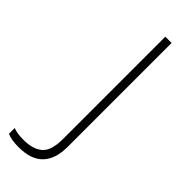

<svg xmlns="http://www.w3.org/2000/svg" viewBox="-340 -551 779 779"><g transform="rotate(45 50.0 -161.0)"><path d="M-25 208Q-70 208 -92 197V164Q-70 173 -33 173Q21 173 49.5 148.5Q78 124 78 58V-530H114V65Q114 208 -25 208Z"/></g></svg>

Font: Tanohe Sans ExtraLight
Style: Regular
Weight: 250
Designer: Village Type and Design LLC & Cristiano Sobral
Foundry: Cooper Hewitt Smithsonian Design Museum
Version: Version 1.00;September 29, 2021;FontCreator 13.0.0.2655 64-b